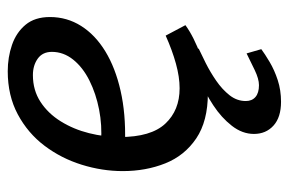

<svg xmlns="http://www.w3.org/2000/svg" viewBox="-145 -399 746 496"><g transform="rotate(-90 228.0 -151.0)"><path d="M292 -504Q328 -504 360 -493Q392 -482 412 -458Q432 -434 432 -395Q432 -351 409 -314.5Q386 -278 343.5 -252Q301 -226 241.5 -212.5Q182 -199 110 -201V-263Q152 -260 193 -268Q234 -276 268 -293Q302 -310 322 -335Q342 -360 342 -390Q342 -414 324.5 -426.5Q307 -439 282 -439Q243 -439 213 -419.5Q183 -400 162.5 -367Q142 -334 132 -294Q122 -254 122 -214Q122 -134 156.5 -97Q191 -60 248 -60Q277 -60 311.5 -69.5Q346 -79 384 -96L411 -45Q396 -34 376 -24Q356 -14 333 -5.5Q310 3 285 8Q260 13 235 13Q163 13 118.5 -17Q74 -47 54 -97Q34 -147 34 -207Q34 -260 50.5 -313Q67 -366 99.5 -409Q132 -452 180.5 -478Q229 -504 292 -504ZM351 -11Q336 -4 313 7.5Q290 19 267.5 34.5Q245 50 230 69Q215 88 215 111Q215 127 225.5 136Q236 145 256 145Q272 145 295 134Q318 123 338 113L349 151Q337 160 316 172.5Q295 185 269 193.5Q243 202 213 202Q173 202 151.5 182.5Q130 163 130 132Q130 102 151 75Q172 48 204 27Q236 6 270 -8.5Q304 -23 331 -29Z"/></g></svg>

Font: Rosario Medium
Style: Italic
Weight: 500
Italic angle: -8.05°
Version: Version 1.201